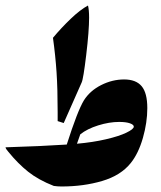

<svg xmlns="http://www.w3.org/2000/svg" viewBox="-20 -660 584 696"><path d="M189 -253Q189 -338 185 -398Q181 -458 172 -523Q202 -559 236.5 -592Q271 -625 299 -640Q303 -624 303 -596Q303 -548 292.5 -460.5Q282 -373 276 -361L211 -214L189 -221ZM514 -268Q514 -216 498 -160Q482 -104 454 -69Q418 -24 350.5 -4Q283 16 203 16Q189 16 175 14Q119 -8 82 -37.5Q45 -67 10 -110Q1 -120 0 -126Q131 -130 222 -136Q261 -258 284 -296Q306 -331 346.5 -351.5Q387 -372 430 -372Q473 -372 493.5 -347.5Q514 -323 514 -268ZM465 -201Q465 -208 451 -213Q437 -218 412 -218Q376 -218 336 -205.5Q296 -193 271 -173L259 -139Q316 -144 363.5 -155Q411 -166 438 -179Q465 -192 465 -201Z"/></svg>

Font: Rakkas
Style: Regular
Weight: 400
Designer: Zeynep Akay
Foundry: Zeynep Akay
Version: Version 2.000